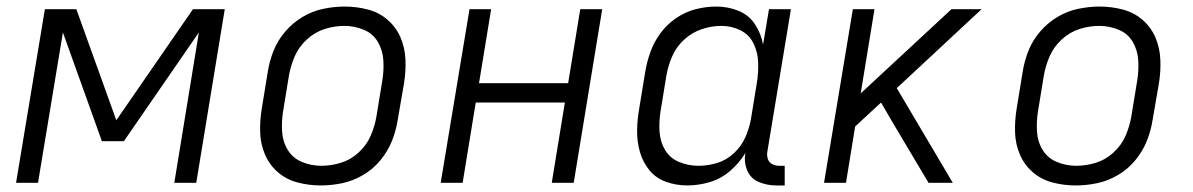

<svg xmlns="http://www.w3.org/2000/svg" viewBox="-20 -558 3640 586"><path d="M29 0H96L172 -459L291 -127H358L587 -459L512 0H579L666 -530H569L335 -191L213 -530H117Z M959 8Q992 8 1025 1Q1058 -6 1088.5 -24Q1119 -42 1141.5 -69.5Q1164 -97 1176.5 -128.5Q1189 -160 1194 -193L1213 -303Q1219 -339 1217.5 -375.5Q1216 -412 1202.5 -443.5Q1189 -475 1163 -497.5Q1137 -520 1102.5 -529Q1068 -538 1032 -538Q1000 -538 966.5 -531Q933 -524 903 -506Q873 -488 850 -461Q827 -434 814.5 -402Q802 -370 797 -337L779 -227Q773 -191 774 -155Q775 -119 788.5 -87Q802 -55 828 -32.5Q854 -10 888.5 -1Q923 8 959 8ZM961 -52Q930 -52 902 -63.5Q874 -75 858.5 -100Q843 -125 841 -156Q839 -187 844 -218L862 -328Q867 -357 879.5 -386Q892 -415 916.5 -437.5Q941 -460 971 -469.5Q1001 -479 1031 -479Q1061 -479 1089.5 -467.5Q1118 -456 1133 -430.5Q1148 -405 1150 -374.5Q1152 -344 1147 -313L1129 -203Q1124 -173 1111.5 -144Q1099 -115 1074.5 -92.5Q1050 -70 1020 -61Q990 -52 961 -52Z M1325 0H1392L1432 -245H1704L1664 0H1731L1818 -530H1751L1714 -304H1442L1479 -530H1413Z M2078 8Q2111 8 2145.5 -2Q2180 -12 2208 -36Q2236 -60 2255 -91Q2250 -63 2260.5 -38Q2271 -13 2296 -2.5Q2321 8 2349 8H2375V-52H2359Q2347 -52 2337 -57Q2327 -62 2323.5 -73Q2320 -84 2322 -95L2394 -530H2327L2309 -422Q2303 -455 2284.5 -483.5Q2266 -512 2234 -525Q2202 -538 2166 -538Q2135 -538 2103.5 -530Q2072 -522 2044 -503Q2016 -484 1996 -457Q1976 -430 1965 -399Q1954 -368 1949 -337L1931 -227Q1925 -194 1924.5 -160Q1924 -126 1933 -94.5Q1942 -63 1962 -38.5Q1982 -14 2013 -3Q2044 8 2078 8ZM2112 -52Q2081 -52 2053 -63.5Q2025 -75 2010 -100Q1995 -125 1993 -156Q1991 -187 1996 -218L2014 -328Q2019 -357 2031.5 -386Q2044 -415 2068 -437Q2092 -459 2122 -469Q2152 -479 2181 -479Q2213 -479 2240 -465.5Q2267 -452 2280 -425Q2293 -398 2294 -367.5Q2295 -337 2290 -305L2272 -195Q2267 -167 2255 -139.5Q2243 -112 2220 -90.5Q2197 -69 2168.5 -60.5Q2140 -52 2112 -52Z M2495 0H2562L2590 -172L2669 -245L2701 -190L2814 0H2888L2717 -289L2976 -530H2884L2607 -273L2649 -530H2583Z M3263 8Q3296 8 3329 1Q3362 -6 3392.5 -24Q3423 -42 3445.5 -69.5Q3468 -97 3480.5 -128.5Q3493 -160 3498 -193L3517 -303Q3523 -339 3521.5 -375.5Q3520 -412 3506.5 -443.5Q3493 -475 3467 -497.5Q3441 -520 3406.5 -529Q3372 -538 3336 -538Q3304 -538 3270.5 -531Q3237 -524 3207 -506Q3177 -488 3154 -461Q3131 -434 3118.5 -402Q3106 -370 3101 -337L3083 -227Q3077 -191 3078 -155Q3079 -119 3092.5 -87Q3106 -55 3132 -32.5Q3158 -10 3192.5 -1Q3227 8 3263 8ZM3265 -52Q3234 -52 3206 -63.5Q3178 -75 3162.5 -100Q3147 -125 3145 -156Q3143 -187 3148 -218L3166 -328Q3171 -357 3183.5 -386Q3196 -415 3220.5 -437.5Q3245 -460 3275 -469.5Q3305 -479 3335 -479Q3365 -479 3393.5 -467.5Q3422 -456 3437 -430.5Q3452 -405 3454 -374.5Q3456 -344 3451 -313L3433 -203Q3428 -173 3415.5 -144Q3403 -115 3378.5 -92.5Q3354 -70 3324 -61Q3294 -52 3265 -52Z"/></svg>

Font: Iosevka Sparkle Light
Style: Italic
Weight: 300
Italic angle: -9°
Designer: Belleve Invis
Foundry: Belleve Invis
Version: Version 4.5.0; ttfautohint (v1.8.3)